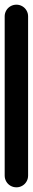

<svg xmlns="http://www.w3.org/2000/svg" viewBox="-20 -800 140 820"><path d="M0 -50.3H100V-730.3H0ZM50.3 -100Q36.3 -100 24.8 -93.3Q13.3 -86.7 6.7 -75.2Q0 -63.7 0 -50.3Q0 -36.3 6.7 -24.8Q13.3 -13.3 24.8 -6.7Q36.3 0 50.3 0Q63.7 0 75.2 -6.7Q86.7 -13.3 93.3 -24.8Q100 -36.3 100 -50.3Q100 -63.7 93.3 -75.2Q86.7 -86.7 75.2 -93.3Q63.7 -100 50.3 -100ZM50.3 -780Q36.3 -780 24.8 -773.3Q13.3 -766.7 6.7 -755.2Q0 -743.7 0 -730.3Q0 -716.3 6.7 -704.8Q13.3 -693.3 24.8 -686.7Q36.3 -680 50.3 -680Q63.7 -680 75.2 -686.7Q86.7 -693.3 93.3 -704.8Q100 -716.3 100 -730.3Q100 -743.7 93.3 -755.2Q86.7 -766.7 75.2 -773.3Q63.7 -780 50.3 -780Z"/></svg>

Font: Wavefont Thin
Style: Regular
Weight: 100
Monospace: yes
Version: Version 3.005;gftools[0.9.33]